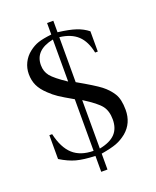

<svg xmlns="http://www.w3.org/2000/svg" viewBox="-150 -814 800 987"><g transform="rotate(-20 250.0 -320.0)"><path d="M424.8 -500H410.2Q397.5 -564 362.3 -596.9Q327.1 -629.9 264.2 -637.2V-391.1Q353 -340.8 385 -316.2Q417 -291.5 437 -259.8Q457 -228 457 -169.9Q457 -97.2 404.8 -53.2Q377.4 -31.2 348.4 -20.3Q319.3 -9.3 264.2 0V86.9H230V0Q166.5 -2.4 127.4 -12.9Q88.4 -23.4 43.9 -50.8V-181.2H59.1Q77.1 -102.5 118.2 -65.4Q159.2 -28.3 230 -27.8V-310.1Q176.8 -340.3 153.1 -356.2Q129.4 -372.1 107.9 -393.1Q78.1 -420.9 64.9 -449Q51.8 -477.1 51.8 -512.2Q51.8 -544.4 65.9 -573.2Q80.1 -602.1 106 -622.1Q130.9 -641.6 156.7 -650.1Q182.6 -658.7 230 -664.1V-727.1H264.2V-664.1Q325.7 -656.7 362.1 -644.5Q398.4 -632.3 424.8 -610.8ZM229 -407.2V-637.2Q126 -616.2 126 -534.2Q126 -499 146 -474.1Q166 -449.2 229 -407.2ZM264.2 -293V-27.8Q322.8 -39.1 350.3 -67.9Q377.9 -96.7 377.9 -146Q377.9 -192.4 356 -220.9Q334 -249.5 264.2 -293Z"/></g></svg>

Font: Accordance
Style: Regular
Weight: 400
Version: Version 1.1 (build May 11, 2018) Miklal Software Solutions, 